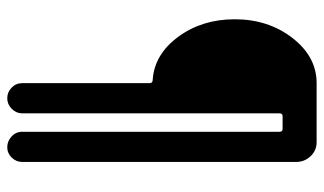

<svg xmlns="http://www.w3.org/2000/svg" viewBox="-205 -565 910 540"><g transform="rotate(90 250.0 -295.0)"><path d="M204.1 -269.5Q132.8 -274.4 83.5 -341.3Q34.2 -408.2 34.2 -500Q34.2 -594.7 86.9 -662.6Q139.6 -730.5 213.9 -730.5H379.9Q403.3 -730.5 419.4 -713.4Q435.5 -696.3 435.5 -672.9V97.7Q435.5 114.3 423.3 127Q411.1 139.6 394 139.6Q377 139.6 363.8 127.4Q350.6 115.2 350.6 97.7V-626Q350.6 -634.8 342.8 -634.8H306.6Q298.8 -634.8 298.8 -626V97.7Q298.8 114.3 286.1 127Q273.4 139.6 256.3 139.6Q239.3 139.6 226.6 127.4Q213.9 115.2 213.9 97.7V-260.7Q213.9 -269.5 204.1 -269.5Z"/></g></svg>

Font: Rounded Mgen+ 1m medium
Style: Regular
Weight: 500
Designer: [Source Han Sans]
Ryoko NISHIZUKA  (kana & ideographs); Paul D. Hunt (Latin, Greek & Cyrillic); Wenlong ZHANG  (bopomofo
Version: Version 1.059.20150602